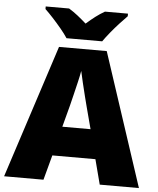

<svg xmlns="http://www.w3.org/2000/svg" viewBox="-61 -979 847 1030"><g transform="rotate(5 363.0 -463.5)"><path d="M515 0 480 -134H248L212 0H0L233 -717H490L726 0ZM409 -409Q404 -428 395 -463.5Q386 -499 377 -537Q368 -575 363 -599Q359 -575 350.5 -539Q342 -503 333.5 -468Q325 -433 319 -409L288 -292H440ZM269 -767Q254 -790 231.5 -817Q209 -844 185.5 -869.5Q162 -895 143 -913V-927H269Q295 -911 316.5 -894Q338 -877 364 -854Q390 -877 413 -894.5Q436 -912 462 -927H586V-913Q569 -896 545.5 -870.5Q522 -845 499.5 -817.5Q477 -790 461 -767Z"/></g></svg>

Font: Noto Sans Khmer Black
Style: Regular
Weight: 900
Version: Version 2.003